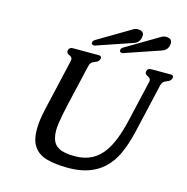

<svg xmlns="http://www.w3.org/2000/svg" viewBox="-131 -1037 1156 1190"><g transform="rotate(15 447.0 -442.0)"><path d="M567.9 -750.5Q557.1 -745.6 551.8 -745.6Q530.8 -745.6 534.7 -763.7Q536.1 -770.5 543.9 -777.3L758.3 -904.3Q772.5 -913.1 787.6 -913.1Q827.1 -913.1 827.1 -882.3Q827.1 -875.5 825.2 -867.2Q817.9 -835.4 785.6 -824.7Q570.3 -750.5 567.9 -750.5ZM387.2 -750.5Q376.5 -745.6 371.1 -745.6Q350.1 -745.6 354 -763.7Q355.5 -770.5 363.3 -777.3L577.6 -904.3Q591.8 -913.1 606.9 -913.1Q646.5 -913.1 646.5 -882.3Q646.5 -875.5 644.5 -867.2Q637.2 -835.4 605 -824.7Q389.6 -750.5 387.2 -750.5ZM180.7 -287.1 255.9 -614.3Q256.8 -619.1 257.3 -623.5Q257.3 -640.6 239.3 -647.5Q220.7 -654.8 220.7 -669.4Q220.7 -672.4 221.2 -675.3Q225.6 -695.3 248.5 -695.3H414.1Q432.1 -695.3 432.1 -681.6Q432.1 -678.7 431.2 -675.3Q426.8 -656.2 401.4 -648.4Q375.5 -640.6 369.6 -615.2L308.6 -352.1Q291.5 -277.3 283.2 -220.7Q279.8 -196.3 279.8 -175.3Q279.8 -147.9 286.1 -126Q295.9 -88.9 329.6 -70.3Q363.3 -51.8 433.6 -51.8Q554.2 -51.8 618.7 -147Q667 -216.3 698.2 -352.1L758.8 -613.8Q759.8 -618.7 760.3 -623Q760.3 -640.1 742.2 -647.5Q723.6 -654.8 723.6 -669.4Q723.6 -672.4 724.1 -675.3Q728.5 -695.3 751.5 -695.3H876Q894 -695.3 894 -681.6Q894 -678.7 893.1 -675.3Q888.7 -656.2 862.3 -647.5Q835.9 -638.7 830.6 -613.8L755.4 -287.1Q737.8 -213.4 710.4 -151.9Q683.1 -90.3 636.7 -47.4Q553.2 28.8 415 28.8Q412.6 28.8 410.2 28.8Q327.6 28.8 272 12.7Q214.4 -3.9 187 -47.9Q162.6 -85.9 162.6 -152.3Q162.6 -209.5 180.7 -287.1Z"/></g></svg>

Font: Caudex
Style: Bold
Weight: 700
Italic angle: -13°
Version: Version 1.04